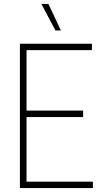

<svg xmlns="http://www.w3.org/2000/svg" viewBox="-20 -964 513 984"><path d="M82 0V-740H451V-707H116V-397H406V-364H116V-33H456V0ZM264 -808 192 -944H228L292 -808Z"/></svg>

Font: Encode Sans Condensed Condensed Thin
Style: Regular
Weight: 100
Width: 3
Designer: Multiple Designers
Foundry: Impallari Type
Version: Version 3.000; ttfautohint (v1.8.3) -l 8 -r 50 -G 200 -x 14 